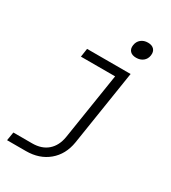

<svg xmlns="http://www.w3.org/2000/svg" viewBox="-225 -884 1049 1177"><g transform="rotate(30 300.0 -295.0)"><path d="M18 180 28 120H161Q228 120 269.5 84Q311 48 322 -18L396 -490H154L163 -550H471L388 -18Q373 74 309.5 127Q246 180 151 180ZM450 -653Q421 -653 406.5 -668.5Q392 -684 396 -711Q400 -738 419.5 -754Q439 -770 468 -770Q497 -770 511.5 -754Q526 -738 522 -711Q518 -684 498.5 -668.5Q479 -653 450 -653Z"/></g></svg>

Font: NKDuy Mono ExtraLight
Style: Italic
Weight: 200
Italic angle: -9°
Monospace: yes
Designer: NKDuy
Foundry: NKDuy
Version: Version 2.251; ttfautohint (v1.8.4.7-5d5b)